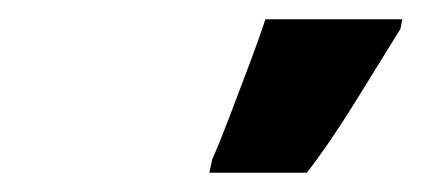

<svg xmlns="http://www.w3.org/2000/svg" viewBox="-20 -785 437 199"><path d="M197 -606H298Q320 -634 348 -679Q376 -724 395 -755L397 -765H255Q251 -752 240 -722.5Q229 -693 217.5 -663Q206 -633 200 -620Z"/></svg>

Font: Noto Sans Display Condensed Black
Style: Italic
Weight: 900
Width: 3
Italic angle: -192°
Designer: Monotype Design Team
Foundry: Monotype Imaging Inc.
Version: Version 1.900